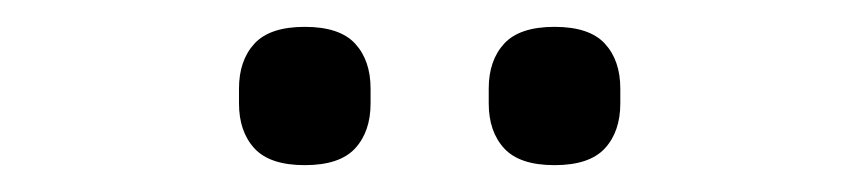

<svg xmlns="http://www.w3.org/2000/svg" viewBox="-20 -741 640 143"><path d="M207 -618Q181 -618 169.5 -630.5Q158 -643 158 -664V-675Q158 -696 169.5 -708.5Q181 -721 207 -721Q233 -721 244.5 -708.5Q256 -696 256 -675V-664Q256 -643 244.5 -630.5Q233 -618 207 -618ZM393 -618Q367 -618 355.5 -630.5Q344 -643 344 -664V-675Q344 -696 355.5 -708.5Q367 -721 393 -721Q419 -721 430.5 -708.5Q442 -696 442 -675V-664Q442 -643 430.5 -630.5Q419 -618 393 -618Z"/></svg>

Font: IBMPlexSans
Style: Regular
Weight: 400
Designer: Mike Abbink, Paul van der Laan, Pieter van Rosmalen
Foundry: Bold Monday
Version: Version 3.1